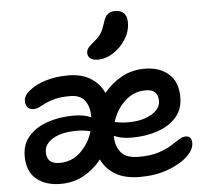

<svg xmlns="http://www.w3.org/2000/svg" viewBox="-55 -855 1006 924"><g transform="rotate(-5 448.0 -393.0)"><path d="M202 10Q129 10 84.5 -27Q40 -64 40 -138Q40 -195 73.5 -233.5Q107 -272 164.5 -292Q222 -312 292 -312Q319 -312 340.5 -307.5Q362 -303 376 -296V-299Q376 -346 354.5 -376.5Q333 -407 282 -407Q239 -407 211 -400Q183 -393 164 -383.5Q145 -374 131 -367Q117 -360 102 -360Q84 -360 74 -371.5Q64 -383 64 -402Q64 -427 92.5 -451Q121 -475 170 -491Q219 -507 280 -507Q347 -507 390 -480Q433 -453 454 -407Q489 -451 539 -479Q589 -507 651 -507Q723 -507 767 -468.5Q811 -430 811 -355Q811 -298 777.5 -259.5Q744 -221 687.5 -201.5Q631 -182 561 -182Q533 -182 512 -186.5Q491 -191 476 -198V-195Q476 -149 501 -118Q526 -87 588 -87Q644 -87 681.5 -99Q719 -111 744 -126.5Q769 -142 786.5 -153.5Q804 -165 820 -165Q849 -165 849 -131Q849 -99 814.5 -66.5Q780 -34 720 -12Q660 10 585 10Q513 10 467 -17Q421 -44 399 -91Q364 -46 314 -18Q264 10 202 10ZM647 -403Q589 -403 546 -362.5Q503 -322 486 -264Q497 -262 512.5 -259.5Q528 -257 551 -257Q619 -257 663 -282.5Q707 -308 707 -347Q707 -374 693 -388.5Q679 -403 647 -403ZM143 -148Q143 -120 158 -105.5Q173 -91 206 -91Q264 -91 306.5 -131.5Q349 -172 366 -230Q356 -232 340.5 -235Q325 -238 302 -238Q228 -238 185.5 -213Q143 -188 143 -148ZM431 -570Q408 -570 395.5 -580Q383 -590 383 -606Q383 -621 393 -632.5Q403 -644 422 -659Q446 -679 456.5 -697Q467 -715 476 -744Q485 -775 499 -785.5Q513 -796 533 -796Q591 -796 591 -736Q591 -693 567 -655Q543 -617 506.5 -593.5Q470 -570 431 -570Z"/></g></svg>

Font: Shantell Sans Normal
Style: Regular
Weight: 500
Designer: Stephen Nixon, Anya Danilova, Shantell Martin
Foundry: Arrow Type
Version: Version 1.009;[a7da0bfa3]